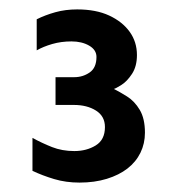

<svg xmlns="http://www.w3.org/2000/svg" viewBox="-20 -846 367 408"><path d="M149 -458Q120 -458 95 -465.5Q70 -473 49 -483V-553Q69 -542 90.5 -533.5Q112 -525 138 -525Q164 -525 183.5 -537Q203 -549 203 -576Q203 -599 184 -611Q165 -623 137 -623H98V-682H138Q156 -682 170.5 -692Q185 -702 185 -725Q185 -740 169.5 -749Q154 -758 132 -758Q110 -758 91 -752.5Q72 -747 58 -739V-805Q76 -814 97.5 -820Q119 -826 144 -826Q184 -826 212 -813Q240 -800 255.5 -778.5Q271 -757 271 -729Q271 -705 260.5 -689Q250 -673 238 -665.5Q226 -658 222 -657Q234 -651 250 -641Q266 -631 277 -612.5Q288 -594 288 -564Q288 -541 278.5 -521.5Q269 -502 251 -488Q233 -474 207 -466Q181 -458 149 -458Z"/></svg>

Font: Maven Pro Medium
Style: Regular
Weight: 500
Designer: Joe Prince
Foundry: Joe Prince
Version: Version 2.103